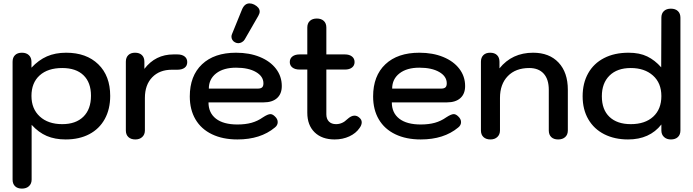

<svg xmlns="http://www.w3.org/2000/svg" viewBox="-20 -810 4074 1129"><path d="M54 246V-447Q54 -472 68.5 -486Q83 -500 109 -500Q135 -500 150 -485.5Q165 -471 165 -447V-412Q207 -457 256 -478.5Q305 -500 369 -500Q488 -500 558 -432Q628 -364 628 -246Q628 -168 596 -110Q564 -52 505 -21Q446 10 366 10Q303 10 255 -10.5Q207 -31 166 -76V246Q166 270 150.5 284.5Q135 299 109 299Q83 299 68.5 285Q54 271 54 246ZM515 -247Q515 -325 471 -367.5Q427 -410 346 -410Q261 -410 213 -366.5Q165 -323 165 -246Q165 -170 214 -125Q263 -80 346 -80Q426 -80 470.5 -124Q515 -168 515 -247Z M720 -43V-447Q720 -472 734.5 -486Q749 -500 774 -500Q800 -500 814.5 -486Q829 -472 829 -447V-405Q894 -490 1000 -490H1023Q1050 -490 1065.5 -478Q1081 -466 1081 -445Q1081 -423 1065.5 -411.5Q1050 -400 1023 -400H991Q918 -400 875 -355.5Q832 -311 832 -234V-43Q832 -19 816.5 -4.5Q801 10 776 10Q750 10 735 -4Q720 -18 720 -43Z M1096 -243Q1096 -364 1168 -432Q1240 -500 1368 -500Q1447 -500 1508 -475Q1569 -450 1603 -405.5Q1637 -361 1637 -304Q1637 -258 1609 -233Q1581 -208 1530 -208H1206Q1206 -146 1250 -112Q1294 -78 1376 -78Q1423 -78 1459 -88Q1495 -98 1526 -120Q1555 -139 1570 -139Q1583 -139 1597 -125Q1613 -110 1613 -92Q1613 -73 1596 -60Q1512 10 1376 10Q1290 10 1226.5 -20.5Q1163 -51 1129.5 -108Q1096 -165 1096 -243ZM1496 -289Q1513 -289 1521 -296Q1529 -303 1529 -320Q1529 -361 1485 -386.5Q1441 -412 1368 -412Q1294 -412 1251 -378.5Q1208 -345 1208 -289ZM1341 -594Q1341 -602 1344 -609L1403 -754Q1418 -790 1447 -790Q1461 -790 1475 -783Q1507 -766 1507 -742Q1507 -731 1499 -717L1419 -578Q1413 -568 1402.5 -562Q1392 -556 1381 -556Q1372 -556 1362 -561Q1352 -566 1346.5 -575Q1341 -584 1341 -594Z M2107 -91Q2107 -74 2094 -57Q2073 -26 2034 -8Q1995 10 1948 10Q1873 10 1830 -32Q1787 -74 1787 -147V-401H1742Q1715 -401 1699.5 -413Q1684 -425 1684 -445Q1684 -466 1699.5 -478Q1715 -490 1742 -490H1787V-648Q1787 -673 1802 -687Q1817 -701 1843 -701Q1869 -701 1884 -687Q1899 -673 1899 -648V-490H2008Q2034 -490 2049.5 -478Q2065 -466 2065 -445Q2065 -425 2050 -413Q2035 -401 2008 -401H1899V-138Q1899 -111 1914 -95.5Q1929 -80 1956 -80Q1993 -80 2022 -109Q2045 -130 2064 -130Q2080 -130 2092 -119Q2107 -107 2107 -91Z M2174 -243Q2174 -364 2246 -432Q2318 -500 2446 -500Q2525 -500 2586 -475Q2647 -450 2681 -405.5Q2715 -361 2715 -304Q2715 -258 2687 -233Q2659 -208 2608 -208H2284Q2284 -146 2328 -112Q2372 -78 2454 -78Q2501 -78 2537 -88Q2573 -98 2604 -120Q2633 -139 2648 -139Q2661 -139 2675 -125Q2691 -110 2691 -92Q2691 -73 2674 -60Q2590 10 2454 10Q2368 10 2304.5 -20.5Q2241 -51 2207.5 -108Q2174 -165 2174 -243ZM2574 -289Q2591 -289 2599 -296Q2607 -303 2607 -320Q2607 -361 2563 -386.5Q2519 -412 2446 -412Q2372 -412 2329 -378.5Q2286 -345 2286 -289Z M2808 -43V-447Q2808 -472 2822.5 -486Q2837 -500 2862 -500Q2888 -500 2902.5 -486Q2917 -472 2917 -447V-408Q2991 -500 3115 -500Q3210 -500 3264.5 -442Q3319 -384 3319 -282V-43Q3319 -18 3303.5 -4Q3288 10 3262 10Q3236 10 3221.5 -4Q3207 -18 3207 -43V-282Q3207 -344 3177 -377Q3147 -410 3092 -410Q3012 -410 2966 -362.5Q2920 -315 2920 -234V-43Q2920 -19 2904.5 -4.5Q2889 10 2864 10Q2838 10 2823 -4Q2808 -18 2808 -43Z M3406 -244Q3406 -321 3438.5 -379Q3471 -437 3532 -468.5Q3593 -500 3676 -500Q3741 -500 3786 -478Q3831 -456 3868 -414L3869 -706Q3869 -731 3884 -745Q3899 -759 3925 -759Q3951 -759 3966 -745Q3981 -731 3981 -706V-43Q3981 -18 3966 -4Q3951 10 3925 10Q3900 10 3884.5 -4.5Q3869 -19 3869 -43V-78Q3800 10 3673 10Q3594 10 3533.5 -20.5Q3473 -51 3439.5 -108.5Q3406 -166 3406 -244ZM3869 -245Q3869 -322 3819.5 -366Q3770 -410 3689 -410Q3609 -410 3564 -365.5Q3519 -321 3519 -244Q3519 -165 3564 -122.5Q3609 -80 3689 -80Q3773 -80 3821 -124Q3869 -168 3869 -245Z"/></svg>

Font: Kodchasan SemiBold
Style: Regular
Weight: 600
Version: Version 1.000; ttfautohint (v1.6)